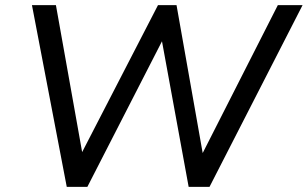

<svg xmlns="http://www.w3.org/2000/svg" viewBox="-20 -725 1194 745"><path d="M239 0 104 -705H197L308 -83H272L593 -705H665L775 -83H742L1058 -705H1154L793 0H712L603 -595H624L319 0Z"/></svg>

Font: Mulish ExtraLight Medium
Style: Italic
Weight: 500
Italic angle: -9°
Version: Version 3.603